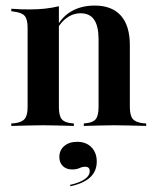

<svg xmlns="http://www.w3.org/2000/svg" viewBox="-20 -448 560 683"><path d="M133.9 -2.4Q107.3 -2.4 81.5 -1.6Q55.6 -0.8 20.2 0V-8.9L32.3 -9.7Q58.1 -12.9 68.1 -25.4Q78.2 -37.9 78.2 -67.7V-208.1H189.5V-67.7Q189.5 -37.1 199.2 -24.6Q208.9 -12.1 233.9 -9.7L242.7 -8.9V0Q208.9 -0.8 184.3 -1.6Q159.7 -2.4 133.9 -2.4ZM78.2 -208.1V-349.2Q78.2 -379 68.1 -391.1Q58.1 -403.2 30.6 -406.5L20.2 -408.1V-416.9Q41.1 -415.3 56.5 -414.9Q71.8 -414.5 86.3 -414.5Q114.5 -414.5 140.3 -417.3Q166.1 -420.2 189.5 -425.8V-416.9V-208.1ZM330.6 -208.1V-308.9Q330.6 -354.8 314.9 -377.8Q299.2 -400.8 266.9 -400.8Q235.5 -400.8 209.7 -378.2Q183.9 -355.6 165.3 -307.3L162.9 -310.5Q183.9 -372.6 222.6 -400.4Q261.3 -428.2 316.9 -428.2Q378.2 -428.2 410.1 -392.3Q441.9 -356.5 441.9 -287.1V-208.1ZM386.3 -2.4Q361.3 -2.4 336.7 -1.6Q312.1 -0.8 278.2 0V-8.9L286.3 -9.7Q311.3 -12.1 321 -24.6Q330.6 -37.1 330.6 -67.7V-208.1H441.9V-67.7Q441.9 -37.9 452 -25.4Q462.1 -12.9 487.9 -9.7L500 -8.9V0Q464.5 -0.8 438.7 -1.6Q412.9 -2.4 386.3 -2.4ZM230.6 214.5 229 209.7Q262.1 202.4 280.6 189.9Q299.2 177.4 299.2 160.5Q299.2 145.2 283.1 145.2Q272.6 145.2 262.5 150Q252.4 154.8 236.3 154.8Q216.1 154.8 203.6 142.7Q191.1 130.6 191.1 110.5Q191.1 86.3 208.5 71.4Q225.8 56.5 254.8 56.5Q286.3 56.5 305.2 75.8Q324.2 95.2 324.2 126.6Q324.2 161.3 300.4 183.1Q276.6 204.8 230.6 214.5Z"/></svg>

Font: Playfair 144pt SemiCondensed
Style: Bold
Weight: 700
Width: 4
Designer: Claus Eggers Sørensen
Foundry: Claus Eggers Sørensen
Version: Version 2.203